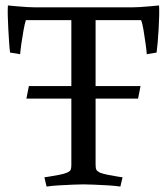

<svg xmlns="http://www.w3.org/2000/svg" viewBox="-20 -677 613 705"><path d="M77 -315 86 -361H496L487 -315ZM286 0Q273 0 248.5 1Q224 2 198 3.5Q172 5 151 8L143 -26Q143 -26 160 -28.5Q177 -31 197 -35Q217 -39 226 -43Q237 -48 239.5 -53.5Q242 -59 242 -72V-603H75Q71 -591 66.5 -566.5Q62 -542 58.5 -517Q55 -492 54 -478L17 -484Q15 -498 13.5 -521Q12 -544 10.5 -570.5Q9 -597 8.5 -620Q8 -643 9 -657Q21 -656 41 -654Q61 -652 80.5 -651Q100 -650 110 -650H463Q474 -650 493 -651Q512 -652 532 -654Q552 -656 564 -657Q565 -643 564.5 -620Q564 -597 562.5 -570.5Q561 -544 559 -521Q557 -498 555 -484L519 -478Q518 -492 514.5 -517Q511 -542 507 -566.5Q503 -591 498 -603H331V-72Q331 -59 334 -53.5Q337 -48 347 -43Q357 -39 376.5 -35Q396 -31 413 -28.5Q430 -26 430 -26L422 8Q402 5 375 3.5Q348 2 324 1Q300 0 286 0Z"/></svg>

Font: Buenard
Style: Regular
Weight: 400
Version: Version 2.000